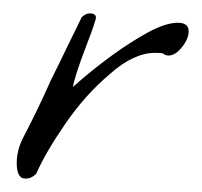

<svg xmlns="http://www.w3.org/2000/svg" viewBox="-20 -246 302 287"><path d="M18 21Q5 21 5 -2Q5 -21 14 -39Q37 -83 56 -126Q69 -152 80.5 -176Q92 -200 102 -220Q108 -226 114 -226Q127 -226 122 -214Q120 -207 116.5 -197.5Q113 -188 108 -175Q92 -133 89 -116Q117 -141 146.5 -162.5Q176 -184 202 -198Q228 -212 246 -212Q262 -212 262 -199Q262 -188 252 -175.5Q242 -163 232 -163Q227 -163 224 -166Q221 -167 212 -167Q180 -167 145 -136Q108 -105 78 -61.5Q48 -18 34 14Q27 21 18 21Z"/></svg>

Font: Allison
Style: Regular
Weight: 400
Designer: Robert E. Leuschke
Foundry: Robert E. Leuschke
Version: Version 1.010; ttfautohint (v1.8.3)